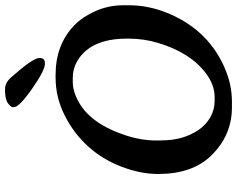

<svg xmlns="http://www.w3.org/2000/svg" viewBox="-110 -828 943 764"><g transform="rotate(-90 362.0 -445.5)"><path d="M342.8 -63.5H358.4Q405.3 -63.5 450.2 -96.2Q534.7 -158.2 573.7 -288.6Q590.8 -345.7 590.8 -404.8V-412.1Q590.8 -563.5 494.6 -613.8Q467.3 -627.9 434.1 -627.9H418.5Q380.9 -627.9 338.9 -604.5Q250 -555.2 204.6 -413.6Q185.5 -354.5 185.5 -296.9V-281.2L186 -273.4Q186 -188.5 227.5 -127.4Q247.6 -98.1 277.6 -80.8Q307.6 -63.5 342.8 -63.5ZM317.9 -862.3V-866.7Q317.9 -874 333.5 -885.7Q349.1 -897.5 386.2 -897.5H388.7Q415 -897.5 436 -874Q513.7 -786.6 513.7 -761.2V-759.3Q513.7 -738.8 492.7 -738.8H490.2Q464.4 -738.8 391.1 -790Q317.9 -841.3 317.9 -862.3ZM446.8 -696.3Q567.4 -696.3 644.5 -621.1Q677.7 -588.9 700.7 -536.9Q723.6 -484.9 723.6 -426.3V-404.3Q723.6 -328.1 693.4 -252.9Q630.4 -97.2 487.3 -29.3Q414.6 5.4 340.3 5.4H317.9Q205.1 5.4 125 -77.6Q52.2 -152.3 52.2 -288.1Q52.2 -358.4 81.3 -434.3Q110.4 -510.3 162.4 -567.4Q214.4 -624.5 285.9 -660.4Q357.4 -696.3 435.5 -696.3Z"/></g></svg>

Font: Averia Serif Libre
Style: Bold Italic
Weight: 700
Italic angle: -6.90001°
Version: Version 1.002